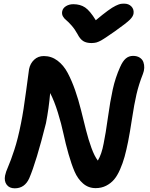

<svg xmlns="http://www.w3.org/2000/svg" viewBox="-20 -980 822 1052"><path d="M660.2 -960Q685.1 -960 699.7 -944.8Q714.4 -929.7 711.9 -907.2Q710.4 -891.1 692.1 -872.6Q673.8 -854 608.9 -808.1Q600.1 -802.2 585.7 -792.2Q571.3 -782.2 565.4 -778.3Q559.6 -774.4 549.1 -767.6Q538.6 -760.7 533.9 -758.3Q529.3 -755.9 521.5 -752.2Q513.7 -748.5 508.3 -747.3Q502.9 -746.1 496.1 -745.1Q489.3 -744.1 481.9 -744.1Q453.1 -744.1 435.8 -755.1Q418.5 -766.1 404.8 -793Q390.6 -819.3 372.3 -840.1Q354 -860.8 342.5 -869.9Q331.1 -878.9 324.5 -890.9Q317.9 -902.8 320.8 -918Q324.2 -935.5 341.6 -946.3Q358.9 -957 381.8 -957Q419.9 -957 446.5 -939Q473.1 -920.9 504.9 -869.1Q543.9 -901.9 570.3 -921.1Q596.7 -940.4 613.8 -948.5Q630.9 -956.5 639.2 -958.3Q647.5 -960 660.2 -960ZM61 51.8Q31.2 51.8 16.6 32Q2 12.2 7.8 -18.1Q11.2 -36.6 24.9 -67.6Q38.6 -98.6 58.3 -158.4Q78.1 -218.3 95.2 -305.2Q108.9 -372.6 123.3 -482.9Q137.7 -593.3 139.2 -601.1Q145.5 -632.3 167 -652.6Q188.5 -672.9 220.2 -672.9Q261.7 -672.9 295.2 -647.7Q328.6 -622.6 351.1 -580.1Q373.5 -537.6 391.6 -485.8Q409.7 -434.1 424.1 -376.2Q438.5 -318.4 451.4 -266.8Q464.4 -215.3 481 -169.7Q497.6 -124 516.1 -100.1Q537.1 -135.3 547.9 -193.8Q559.1 -247.6 571.3 -336.2Q583.5 -424.8 597.7 -489.5Q611.8 -554.2 638.2 -612.8Q652.3 -645 669.2 -659.4Q686 -673.8 709 -673.8Q731 -673.8 745.6 -664.3Q760.3 -654.8 765.6 -639.9Q771 -625 770.3 -607.9Q769.5 -590.8 763.2 -575.2Q740.2 -517.1 727.8 -463.1Q715.3 -409.2 703.4 -330.3Q691.4 -251.5 682.1 -205.1Q672.4 -156.7 662.6 -121.3Q652.8 -85.9 637.9 -51.8Q623 -17.6 605 3.7Q586.9 24.9 561.3 37.8Q535.6 50.8 503.9 50.8Q464.4 50.8 435.1 25.4Q405.8 0 388.7 -39.8Q371.6 -79.6 355.5 -136Q339.4 -192.4 327.9 -246.6Q316.4 -300.8 297.1 -363.3Q277.8 -425.8 254.9 -470.2Q247.6 -386.2 231.9 -305.2Q178.7 -92.8 140.1 -2.9Q115.2 51.8 61 51.8Z"/></svg>

Font: Shantell Sans Bouncy
Style: Italic
Weight: 600
Italic angle: -11.31°
Designer: Stephen Nixon, Anya Danilova, Shantell Martin
Foundry: Arrow Type
Version: Version 1.006;[9816181b4]